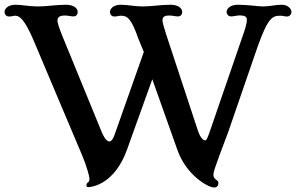

<svg xmlns="http://www.w3.org/2000/svg" viewBox="-46 -790 1277 828"><path d="M326.7 8.3C326.7 13.2 328.6 17.1 334 17.1C349.1 17.1 448.2 5.9 502.4 -146.5L610.8 -448.2L720.2 -140.1C759.3 -33.2 851.6 18.6 877.4 18.6C894.5 18.6 896 4.4 896 -2.4C896 -14.2 874.5 -15.1 874.5 -34.7C874.5 -46.9 874 -51.8 938 -220.2L1064.9 -588.4C1110.8 -717.8 1130.4 -722.2 1164.6 -722.2C1174.3 -722.2 1181.6 -718.8 1191.9 -718.8C1203.6 -718.8 1210.9 -729 1210.9 -738.8C1210.9 -754.4 1191.9 -769.5 1170.4 -769.5C1141.1 -769.5 1115.7 -762.2 1089.4 -762.2C1064.9 -762.2 1025.9 -769.5 979.5 -769.5C946.8 -769.5 931.2 -752.4 931.2 -738.8C931.2 -729 939 -719.2 949.7 -719.2C962.9 -719.2 975.6 -723.6 987.8 -723.6C1009.3 -723.6 1018.6 -717.8 1018.6 -705.6C1018.6 -687 1010.3 -662.1 998 -627.4L855.5 -213.4C847.2 -190.9 843.3 -184.6 839.8 -184.6C836.4 -184.6 820.3 -185.1 806.2 -230.5L671.9 -637.7C660.2 -673.8 654.8 -692.9 654.8 -701.7C654.8 -716.3 661.6 -723.1 684.1 -723.1C699.2 -723.1 709 -719.2 721.2 -719.2C735.8 -719.2 739.7 -730.5 739.7 -738.8C739.7 -754.4 722.2 -769.5 689.9 -769.5C643.6 -769.5 610.8 -762.2 567.9 -762.2C534.7 -762.2 506.3 -769.5 474.6 -769.5C443.4 -769.5 428.2 -752 428.2 -738.8C428.2 -728.5 435.1 -718.8 447.3 -718.8C458.5 -718.8 467.3 -722.2 474.6 -722.2C502.4 -722.2 519.5 -712.9 550.8 -623L574.2 -565.9L447.8 -208C439.5 -184.1 430.2 -179.7 426.3 -179.7C423.3 -179.7 407.7 -181.2 390.6 -225.6L221.7 -637.7C207.5 -672.9 201.7 -693.8 201.7 -700.7C201.7 -715.3 210.9 -723.1 233.4 -723.1C250 -723.1 258.3 -719.2 270.5 -719.2C285.2 -719.2 289.1 -730.5 289.1 -738.8C289.1 -754.4 271.5 -769.5 239.3 -769.5C192.9 -769.5 159.7 -762.2 117.2 -762.2C79.6 -762.2 49.8 -769.5 20 -769.5C-11.2 -769.5 -26.4 -752 -26.4 -738.8C-26.4 -728.5 -19.5 -718.8 -7.3 -718.8C3.9 -718.8 12.2 -722.2 20 -722.2C39.6 -722.2 60.5 -703.6 96.7 -621.1C165 -457.5 239.7 -283.7 308.1 -120.6C326.7 -76.2 339.8 -29.8 339.8 -20C339.8 -10.7 337.9 -6.8 333 -2.9L331.5 -2C329.6 0 326.7 2.4 326.7 8.3Z"/></svg>

Font: Stoke
Style: Regular
Weight: 400
Designer: Nicole Fally
Foundry: Nicole Fally
Version: Version 1.002